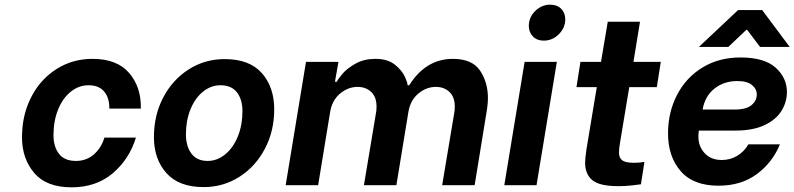

<svg xmlns="http://www.w3.org/2000/svg" viewBox="-20 -793 3401 822"><path d="M74 -207 75 -229Q79 -314 118 -385.5Q157 -457 224.5 -499Q292 -541 376 -541Q481 -541 533 -480.5Q585 -420 583 -328H448Q449 -373 426.5 -400.5Q404 -428 359 -428Q317 -428 282.5 -400Q248 -372 228.5 -323.5Q209 -275 209 -214Q209 -165 232.5 -134.5Q256 -104 305 -104Q350 -104 382 -132Q414 -160 427 -204H562Q534 -112 463 -51.5Q392 9 286 9Q179 9 126.5 -52.5Q74 -114 74 -207Z M639 -206Q639 -300 679 -376Q719 -452 788 -496Q857 -540 942 -540Q1048 -540 1101 -480Q1154 -420 1154 -325Q1154 -232 1114 -156Q1074 -80 1005 -36Q936 8 852 8Q746 8 692.5 -52Q639 -112 639 -206ZM1018 -317Q1018 -367 994.5 -397.5Q971 -428 924 -428Q883 -428 849 -400.5Q815 -373 795.5 -325Q776 -277 776 -218Q776 -167 799.5 -135.5Q823 -104 869 -104Q910 -104 944.5 -132.5Q979 -161 998.5 -209.5Q1018 -258 1018 -317Z M1290 -528H1429L1414 -443H1422Q1428 -456 1447.5 -478.5Q1467 -501 1503 -521Q1539 -541 1587 -541Q1639 -541 1669.5 -517Q1700 -493 1712.5 -466Q1725 -439 1725 -428H1732Q1803 -541 1919 -541Q2001 -541 2035 -491Q2069 -441 2069 -372Q2069 -353 2065 -325L2012 0H1873L1925 -311Q1927 -320 1927 -337Q1927 -378 1904 -399.5Q1881 -421 1846 -421Q1805 -421 1770.5 -392Q1736 -363 1728 -311L1677 0H1538L1590 -311Q1592 -320 1592 -337Q1592 -378 1569 -399.5Q1546 -421 1511 -421Q1470 -421 1435.5 -392Q1401 -363 1393 -311L1342 0H1203Z M2226 -528H2364L2277 0H2139ZM2244 -682Q2244 -719 2271.5 -746Q2299 -773 2335 -773Q2365 -773 2382.5 -755.5Q2400 -738 2400 -710Q2400 -674 2372.5 -646.5Q2345 -619 2308 -619Q2279 -619 2261.5 -637Q2244 -655 2244 -682Z M2635 -185Q2630 -157 2630 -140Q2630 -117 2644 -106.5Q2658 -96 2695 -96Q2717 -96 2739 -100L2724 -4Q2713 -2 2684 1Q2655 4 2628 4Q2546 4 2515.5 -22Q2485 -48 2485 -96Q2485 -115 2491 -155L2535 -420H2448L2465 -528H2553L2582 -700H2720L2692 -528H2809L2792 -420H2674Z M2840 -222Q2840 -312 2878.5 -386.5Q2917 -461 2987.5 -504Q3058 -547 3150 -547Q3252 -547 3300.5 -503.5Q3349 -460 3349 -399Q3349 -357 3326.5 -319.5Q3304 -282 3254.5 -258Q3205 -234 3129 -234H2972L2971 -226Q2970 -220 2970 -208Q2970 -166 2997 -137Q3024 -108 3070 -108Q3107 -108 3137 -126.5Q3167 -145 3184 -175H3319Q3287 -97 3220 -47.5Q3153 2 3056 2Q2948 2 2894 -60.5Q2840 -123 2840 -222ZM3125 -324Q3175 -324 3197.5 -343Q3220 -362 3220 -388Q3220 -412 3199.5 -429Q3179 -446 3137 -446Q3079 -446 3038.5 -413.5Q2998 -381 2988 -324ZM3140 -750H3243L3361 -592H3234L3179 -665H3175L3098 -592H2972Z"/></svg>

Font: Be Vietnam
Style: Bold Italic
Weight: 700
Italic angle: -9.66701°
Designer: Gabriel Lam
Foundry: TypeRant
Version: Version 3.000